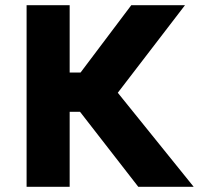

<svg xmlns="http://www.w3.org/2000/svg" viewBox="-20 -720 773 740"><path d="M82.5 0V-700H248.5V-440.5H290.5L486 -700H693L434 -362.5L726.5 0H513L288.5 -289H248.5V0Z"/></svg>

Font: Geologica
Style: Bold
Weight: 700
Designer: Sindre Bremnes, Frode Helland
Foundry: Monokrom Skriftforlag AS
Version: Version 1.010; ttfautohint (v1.8.4.7-5d5b);gftools[0.9.28]